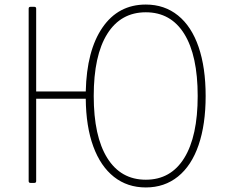

<svg xmlns="http://www.w3.org/2000/svg" viewBox="-20 -796 987 844"><path d="M114 -766H131Q139 -766 139 -758V-394H357Q361 -574 430.5 -675Q500 -776 621 -776Q703 -776 762.5 -728Q822 -680 853 -589.5Q884 -499 884 -374Q884 -249 853 -158.5Q822 -68 762.5 -20Q703 28 621 28Q540 28 481 -18.5Q422 -65 390 -152.5Q358 -240 357 -362H139V0Q139 8 131 8H114Q106 8 106 0V-758Q106 -766 114 -766ZM849 -374Q849 -552 790 -647Q731 -742 621 -742Q511 -742 451.5 -647Q392 -552 392 -374Q392 -197 451.5 -101.5Q511 -6 621 -6Q731 -6 790 -101.5Q849 -197 849 -374Z"/></svg>

Font: LINE Seed JP_TTF Thin
Style: Regular
Weight: 250
Designer: LY Corporation & Fontrix & Fontworks
Version: Version 1.008